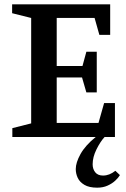

<svg xmlns="http://www.w3.org/2000/svg" viewBox="-20 -633 584 887"><path d="M37 0V-41L124 -63V-550L36 -572V-613H489V-472H439L417 -550H242V-328H361L379 -394H427V-206H379L359 -275H242V-65H435L461 -157H511V0ZM429 234Q392 234 370 221Q348 208 339 188.5Q330 169 330 148Q330 118 352 78.5Q374 39 422 0H463Q443 22 425.5 57.5Q408 93 408 126Q408 148 420 163Q432 178 456 178Q471 178 485 172.5Q499 167 513 156L534 176Q527 188 512.5 201.5Q498 215 477 224.5Q456 234 429 234Z"/></svg>

Font: Manuale SemiBold
Style: Regular
Weight: 600
Version: Version 1.002